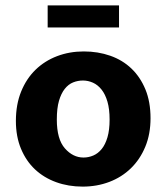

<svg xmlns="http://www.w3.org/2000/svg" viewBox="-20 -682 618 713"><path d="M539 -243Q539 -184 519.5 -137Q500 -90 466 -57Q432 -24 386 -6.5Q340 11 287 11Q234 11 188.5 -5.5Q143 -22 110 -53Q77 -84 58 -129.5Q39 -175 39 -233Q39 -294 58.5 -342Q78 -390 112 -423Q146 -456 192 -473.5Q238 -491 291 -491Q344 -491 389.5 -475Q435 -459 468 -427.5Q501 -396 520 -350Q539 -304 539 -243ZM387 -238Q387 -277 379 -304.5Q371 -332 357 -349.5Q343 -367 325 -375Q307 -383 288 -383Q269 -383 251.5 -376Q234 -369 220.5 -352Q207 -335 199 -307.5Q191 -280 191 -238Q191 -165 221 -131Q251 -97 290 -97Q309 -97 326.5 -104.5Q344 -112 357.5 -128.5Q371 -145 379 -172Q387 -199 387 -238ZM422 -662V-580H157V-662Z"/></svg>

Font: Mukta ExtraBold
Style: Regular
Weight: 800
Designer: Girish Dalvi and Yashodeep Gholap
Foundry: Ek Type
Version: Version 2.538;PS 1.002;hotconv 16.6.51;makeotf.lib2.5.65220;